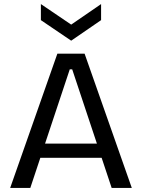

<svg xmlns="http://www.w3.org/2000/svg" viewBox="-20 -924 697 944"><path d="M30 0 262 -660H396L628 0H529L335 -583H323L129 0ZM140 -148V-218H529V-148ZM181 -904 330 -803 477 -904V-825L330 -724L181 -825Z"/></svg>

Font: Bricolage Grotesque
Style: Regular
Weight: 400
Designer: Mathieu Triay
Foundry: Atelier Triay
Version: Version 1.001;gftools[0.9.33.dev8+g029e19f]